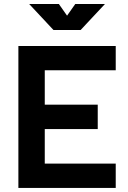

<svg xmlns="http://www.w3.org/2000/svg" viewBox="-20 -918 626 938"><path d="M69.8 0V-693.4H198.7V0ZM69.8 0V-118.7H545.4V0ZM69.8 -287.6V-406.7H457.5V-287.6ZM69.8 -574.7V-693.4H545.4V-574.7ZM241.2 -771.5 122.6 -898.4H267.6L312.5 -834.5H302.7L347.7 -898.4H492.7L374 -771.5Z"/></svg>

Font: Cascadia Code PL
Style: Regular
Weight: 400
Monospace: yes
Designer: Aaron Bell
Foundry: Saja Typeworks
Version: Version 2102.003